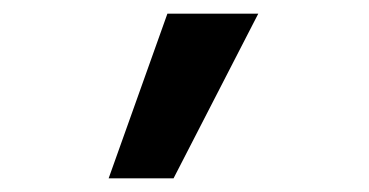

<svg xmlns="http://www.w3.org/2000/svg" viewBox="-20 -734 540 281"><path d="M234 -473 358 -714H225L139 -473Z"/></svg>

Font: Noto Sans Mono UI Condensed ExtraBold
Style: Regular
Weight: 800
Width: 3
Designer: Monotype Design team
Foundry: Monotype Imaging Inc.
Version: 1.000